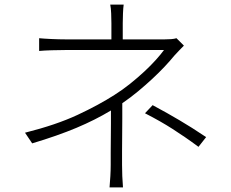

<svg xmlns="http://www.w3.org/2000/svg" viewBox="-20 -776 996 829"><path d="M88 -203Q223 -237 315 -280Q407 -323 474 -366Q509 -388 542 -414.5Q575 -441 603 -467Q631 -493 653 -517.5Q675 -542 688 -560H261Q236 -560 203 -559Q170 -558 149 -556V-611Q169 -609 202.5 -607.5Q236 -606 261 -606H461V-676Q461 -694 460 -718Q459 -742 456 -756H514Q512 -742 511 -718Q510 -694 510 -676V-606H692Q706 -606 719 -607Q732 -608 742 -611L774 -579Q764 -569 753 -557.5Q742 -546 732 -535Q715 -514 691 -488.5Q667 -463 638 -436Q609 -409 576.5 -382Q544 -355 509 -331L508 -330Q508 -300 508 -264Q508 -228 507.5 -192Q507 -156 507 -122.5Q507 -89 507 -64Q507 -41 508 -15.5Q509 10 511 33H453Q455 10 456.5 -15.5Q458 -41 458 -64Q458 -87 458 -117Q458 -147 458.5 -179Q459 -211 459 -242.5Q459 -274 459 -299Q391 -258 310 -224Q229 -190 119 -157ZM639 -322Q673 -304 701 -288Q729 -272 755.5 -256.5Q782 -241 809.5 -223.5Q837 -206 870 -184L837 -142Q806 -165 779 -183.5Q752 -202 725.5 -219Q699 -236 670 -252.5Q641 -269 606 -287Z"/></svg>

Font: Kinto Sans Light
Style: Regular
Weight: 300
Designer: Authors: Ryoko NISHIZUKA  (kana & ideographs); Paul D. Hunt (Latin, Greek & Cyrillic); Wenlong ZHANG  (bopomofo); Sandol
Foundry: Adobe Systems Incorporated, ookami Inc.
Version: Version 0.001